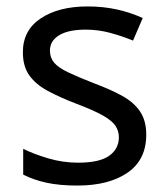

<svg xmlns="http://www.w3.org/2000/svg" viewBox="-20 -566 519 596"><path d="M434 -148Q434 -70 376 -30Q318 10 220 10Q164 10 123.5 1Q83 -8 52 -24V-104Q84 -88 129.5 -74.5Q175 -61 222 -61Q289 -61 319 -82.5Q349 -104 349 -140Q349 -160 338 -176Q327 -192 298.5 -208Q270 -224 217 -244Q165 -264 128 -284Q91 -304 71 -332Q51 -360 51 -404Q51 -472 106.5 -509Q162 -546 252 -546Q301 -546 343.5 -536.5Q386 -527 423 -510L393 -440Q359 -454 322 -464Q285 -474 246 -474Q192 -474 163.5 -456.5Q135 -439 135 -409Q135 -387 148 -371.5Q161 -356 191.5 -341.5Q222 -327 273 -307Q324 -288 360 -268Q396 -248 415 -219.5Q434 -191 434 -148Z"/></svg>

Font: Noto Sans Batak
Style: Regular
Weight: 400
Designer: Monotype Design Team
Foundry: Monotype Imaging Inc.
Version: Version 2.002; ttfautohint (v1.8.4.7-5d5b)